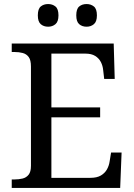

<svg xmlns="http://www.w3.org/2000/svg" viewBox="-20 -929 663 949"><path d="M38 0V-42H51Q73 -42 91.5 -46.5Q110 -51 121.5 -65.5Q133 -80 133 -109V-600Q133 -632 122 -647Q111 -662 92.5 -667Q74 -672 51 -672H38V-714H542L547 -539H495L490 -582Q488 -604 478.5 -622.5Q469 -641 450.5 -652.5Q432 -664 402 -664H234V-398H475V-349H234V-50H427Q459 -50 478.5 -61.5Q498 -73 508.5 -91.5Q519 -110 522 -132L529 -175H581L574 0ZM408 -797Q386 -797 371.5 -809.5Q357 -822 357 -853Q357 -885 371.5 -897Q386 -909 408 -909Q429 -909 444 -897Q459 -885 459 -853Q459 -822 444 -809.5Q429 -797 408 -797ZM218 -797Q196 -797 181.5 -809.5Q167 -822 167 -853Q167 -885 181.5 -897Q196 -909 218 -909Q239 -909 254 -897Q269 -885 269 -853Q269 -822 254 -809.5Q239 -797 218 -797Z"/></svg>

Font: Noto Serif Georgian
Style: Regular
Weight: 400
Designer: Monotype Design Team, Akaki Razmadze
Foundry: Google LLC
Version: Version 2.002